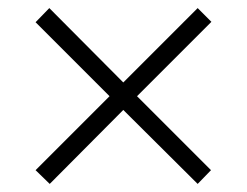

<svg xmlns="http://www.w3.org/2000/svg" viewBox="-20 -591 611 475"><path d="M469 -571 285 -387 102 -571 68 -536 251 -353 68 -170 103 -136 285 -319 469 -136 502 -170 319 -353 503 -537Z"/></svg>

Font: Noto Sans Ethiopic Light
Style: Regular
Weight: 300
Designer: Monotype Design Team
Foundry: Monotype Imaging Inc.
Version: Version 2.102